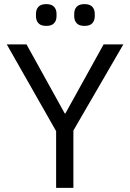

<svg xmlns="http://www.w3.org/2000/svg" viewBox="-20 -914 633 934"><path d="M253 0V-276L13 -698H109L295 -362H298L484 -698H580L337 -279V0ZM205 -788Q179 -788 167 -801Q155 -814 155 -835V-847Q155 -868 167 -881Q179 -894 205 -894Q231 -894 243 -881Q255 -868 255 -847V-835Q255 -814 243 -801Q231 -788 205 -788ZM391 -788Q365 -788 353 -801Q341 -814 341 -835V-847Q341 -868 353 -881Q365 -894 391 -894Q417 -894 429 -881Q441 -868 441 -847V-835Q441 -814 429 -801Q417 -788 391 -788Z"/></svg>

Font: IBM Plex Thai
Style: Regular
Weight: 400
Designer: Mike Abbink, Paul van der Laan, Pieter van Rosmalen, Ben Mitchell, Mark Frömberg
Foundry: Bold Monday
Version: Version 1.0